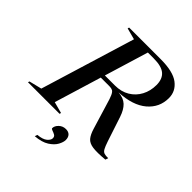

<svg xmlns="http://www.w3.org/2000/svg" viewBox="-290 -872 1246 1246"><g transform="rotate(45 333.0 -249.0)"><path d="M172 -31.5 250.5 -10.5 247.5 0H-42.5L-39 -10.5L48 -32L247 -683.5L168 -704.5L171 -715H460.5Q575 -715 626.2 -675.8Q677.5 -636.5 677.5 -574Q677.5 -487.5 611 -431.2Q544.5 -375 420 -369Q468.5 -365.5 495.8 -339.5Q523 -313.5 539.5 -263.5L595.5 -94Q607 -60 615.8 -44Q624.5 -28 637.5 -23.5Q650.5 -19 674.5 -19.5L668 0Q597 6.5 559.2 1.5Q521.5 -3.5 503.2 -25Q485 -46.5 472.5 -88.5L421 -258Q408.5 -302.5 399 -323.2Q389.5 -344 378.5 -349.8Q367.5 -355.5 349.5 -355.5H270.5ZM371 -384Q429 -384 471.5 -409.5Q514 -435 537.2 -478.8Q560.5 -522.5 560.5 -577Q560.5 -632 529 -659.2Q497.5 -686.5 424.5 -686.5H371.5L279.5 -384ZM279.5 99Q279.5 78.5 299.2 59.5Q319 40.5 347.5 40.5Q371 40.5 383.8 54Q396.5 67.5 396.5 91.5Q396.5 111.5 381.8 139Q367 166.5 332 189Q297 211.5 236.5 216.5L242.5 198.5Q288 194.5 308.5 177.2Q329 160 329 143Q329 127 316.8 120.2Q304.5 113.5 292 109.5Q279.5 105.5 279.5 99Z"/></g></svg>

Font: Newsreader 72pt Medium
Style: Italic
Weight: 500
Italic angle: -17°
Designer: Hugues Gentile
Foundry: Production Type
Version: Version 1.003; ttfautohint (v1.8.3)